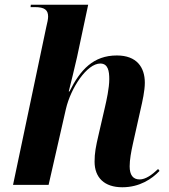

<svg xmlns="http://www.w3.org/2000/svg" viewBox="-20 -780 712 810"><path d="M496 10C569 10 621 -25 653 -59L647 -67C621 -42 594 -23 569 -23C541 -23 527 -42 527 -78C527 -106 533 -139 541 -175L573 -318C581 -353 591 -397 591 -431C591 -496 557 -546 473 -546C374 -546 319 -486 273 -394H270C277 -421 296 -499 305 -539L352 -760H110L109 -750H127C168 -750 183 -738 183 -710C183 -701 180 -684 175 -665L35 0H185L258 -320C279 -410 347 -512 403 -512C436 -512 441 -480 441 -446C441 -408 429 -355 423 -329L396 -212C384 -161 379 -134 379 -98C379 -31 420 10 496 10Z"/></svg>

Font: Noto Serif Display
Style: Bold Italic
Weight: 700
Italic angle: -12°
Designer: Monotype Design Team
Foundry: Monotype Imaging Inc.
Version: Version 2.009